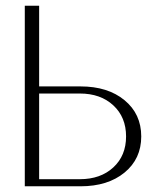

<svg xmlns="http://www.w3.org/2000/svg" viewBox="-20 -653 550 673"><path d="M117.2 -24.9H259.8Q332.5 -24.9 377.2 -66.2Q421.9 -107.4 421.9 -174.8Q421.9 -242.2 377.2 -283.7Q332.5 -325.2 259.8 -325.2H117.2ZM66.9 -632.8H117.2V-350.1H262.2Q357.9 -350.1 416.5 -301.8Q475.1 -253.4 475.1 -174.8Q475.1 -96.2 416.5 -48.1Q357.9 0 262.2 0H66.9Z"/></svg>

Font: Resagokr
Style: Light
Weight: 300
Designer: gluk
Foundry: gluk
Version: Version 0.95